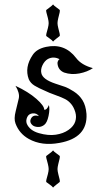

<svg xmlns="http://www.w3.org/2000/svg" viewBox="-20 -638 480 868"><path d="M220 42Q223 47 234.5 55Q246 63 249 66Q252 69 249.5 79Q247 89 243.5 103.5Q240 118 240 126.5Q240 135 243.5 149Q247 163 249.5 173Q252 183 249 185.5Q246 188 235 196.5Q224 205 220 210Q216 204 205 196.5Q194 189 190.5 186Q187 183 190 173Q193 163 196.5 149Q200 135 200 126.5Q200 118 196.5 103.5Q193 89 190 79Q187 69 190 66.5Q193 64 204.5 55.5Q216 47 220 42ZM110 -280Q90 -334 128 -390Q146 -417 188 -426Q272 -444 324 -376Q348 -344 400 -330Q375 -313 339 -306Q303 -299 270 -310Q243 -321 240 -350Q239 -356 242.5 -363Q246 -370 250 -370Q222 -385 196 -371Q181 -362 172 -343Q163 -324 167 -307Q173 -279 230 -260Q261 -250 275 -245Q289 -240 313.5 -224.5Q338 -209 353 -185Q368 -161 371 -123Q377 -15 249 8Q169 23 110 -10Q67 -34 50 -80Q42 -101 51 -135.5Q60 -170 65 -193.5Q70 -217 50 -250Q108 -223 144 -191.5Q180 -160 180 -142Q192 -140 201 -163Q206 -145 199.5 -114Q193 -83 179.5 -73Q166 -63 150.5 -64Q135 -65 127 -72Q111 -86 121 -103.5Q131 -121 156 -113Q146 -127 128 -125.5Q110 -124 103 -108.5Q96 -93 101 -79Q114 -48 156 -36Q198 -24 232 -29Q266 -34 289.5 -50.5Q313 -67 320 -88Q327 -109 320.5 -131Q314 -153 302 -167.5Q290 -182 274.5 -190Q259 -198 235 -206.5Q211 -215 203.5 -218.5Q196 -222 178 -230Q154 -240 136 -251Q118 -262 110 -280ZM220 -618Q223 -613 234.5 -605Q246 -597 249 -594Q252 -591 249.5 -581Q247 -571 243.5 -556.5Q240 -542 240 -533.5Q240 -525 243.5 -511Q247 -497 249.5 -487Q252 -477 249 -474.5Q246 -472 235 -463.5Q224 -455 220 -450Q216 -456 205 -463.5Q194 -471 190.5 -474Q187 -477 190 -487Q193 -497 196.5 -511Q200 -525 200 -533.5Q200 -542 196.5 -556.5Q193 -571 190 -581Q187 -591 190 -593.5Q193 -596 204.5 -604.5Q216 -613 220 -618Z"/></svg>

Font: SOV_mook
Style: Book
Weight: 400
Version: Version 1.00